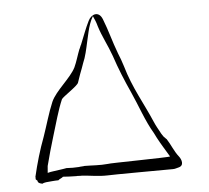

<svg xmlns="http://www.w3.org/2000/svg" viewBox="-45 -629 729 671"><g transform="rotate(-5 319.0 -294.0)"><path d="M96 -170C79 -125 66 -80 55 -33C55 -33 56 -28 55 -26C55 -23 58 -22 61 -19C61 -11 70 -8 78 -7C79 -9 90 -11 91 -11C105 -12 119 -14 134 -14C137 -18 148 -21 151 -25C167 -24 181 -23 198 -23C199 -24 216 -22 217 -23C246 -21 275 -15 306 -16C307 -17 535 -18 536 -18C544 -18 547 -20 556 -22C578 -27 569 -50 561 -60C545 -80 537 -104 523 -125C523 -123 515 -134 515 -132C512 -137 506 -144 503 -151C498 -160 489 -176 484 -188C455 -256 419 -314 397 -391C392 -408 386 -423 380 -438C364 -480 354 -521 338 -561C326 -592 299 -583 288 -560C275 -534 266 -508 254 -479C253 -479 248 -464 247 -464C239 -444 233 -421 224 -402C206 -366 153 -326 137 -289C122 -254 109 -207 96 -170ZM171 -295C175 -303 229 -337 232 -348C232 -350 242 -375 242 -377C248 -392 251 -401 256 -415C265 -435 271 -463 276 -486C276 -488 284 -519 284 -521C288 -539 295 -560 304 -575C310 -562 314 -553 318 -538C329 -502 348 -468 361 -431C377 -383 394 -342 414 -298C436 -250 454 -194 481 -149C481 -148 489 -134 489 -133C501 -110 517 -85 530 -63C529 -60 312 -58 312 -56C283 -53 255 -56 229 -56C228 -55 211 -55 210 -54C196 -53 179 -53 166 -54C162 -53 148 -51 141 -50C124 -47 113 -47 99 -43C100 -50 100 -59 101 -67C110 -102 119 -134 130 -170C143 -212 155 -258 171 -295Z"/></g></svg>

Font: Photofail
Style: Regular
Weight: 400
Foundry: Cannot Into Space Fonts
Version: Version 0.97